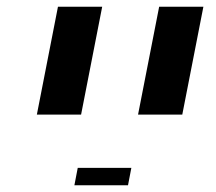

<svg xmlns="http://www.w3.org/2000/svg" viewBox="-20 -626 644 573"><path d="M153 -606H285L222 -284H90ZM455 -606H587L524 -284H392ZM212 -125H372L362 -73H202Z"/></svg>

Font: Libra Sans Modern
Style: Bold Italic
Weight: 700
Italic angle: -12°
Foundry: Stefan Peev, Context Ltd
Version: Version 1.000